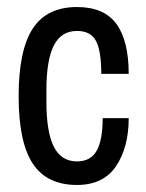

<svg xmlns="http://www.w3.org/2000/svg" viewBox="-20 -515 416 546"><path d="M346 -305H268Q268 -370 253 -398.5Q238 -427 199 -427Q154 -427 133 -385.5Q112 -344 112 -259V-225Q112 -140 133 -98Q154 -56 199 -56Q238 -56 255 -86.5Q272 -117 272 -179H346Q346 -96 310 -42.5Q274 11 199 11Q113 11 73 -50Q33 -111 33 -241Q33 -372 73 -433.5Q113 -495 199 -495Q276 -495 311 -447Q346 -399 346 -305Z"/></svg>

Font: Pragati Narrow
Style: Regular
Weight: 400
Designer: Hector Gatti, Marcela Romero, Pablo Cosgaya and Nicolas Silva
Foundry: Omnibus-Type
Version: Version 1.010; ttfautohint (v1.3)